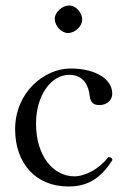

<svg xmlns="http://www.w3.org/2000/svg" viewBox="-20 -668 459 698"><path d="M179 -600C179 -574 203 -548 227 -548C255 -548 279 -574.9 279 -596C279 -620 258 -648 231 -648C207 -648 179 -624 179 -600ZM389 -87C385 -96 383 -96 374 -97C342 -55 291 -27 250 -27C175 -27 111 -99 111 -219C111 -324 168 -396 231 -396C287 -396 302.3 -353 306 -320C309 -293 322 -286 342 -286C362 -286 388 -298 388 -328C388 -380 328 -419 236 -419C142 -419 35 -333 35 -198C35 -75 109 10 229 10C286 10 341 -9 389 -87Z"/></svg>

Font: Libertinus Serif Display
Style: Regular
Weight: 400
Designer: Philipp H. Poll
Foundry: Khaled Hosny
Version: Version 6.1